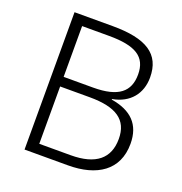

<svg xmlns="http://www.w3.org/2000/svg" viewBox="-129 -826 889 938"><g transform="rotate(20 316.0 -357.0)"><path d="M298 -714H100V0H326C475 0 577 -65 577 -203C577 -304 521 -358 417 -375V-378C507 -394 556 -457 556 -540C556 -662 474 -714 298 -714ZM311 -399H158V-663H298C436 -663 496 -626 496 -534C496 -445 443 -399 311 -399ZM158 -349H312C450 -349 515 -305 515 -206C515 -105 452 -51 321 -51H158Z"/></g></svg>

Font: Noto Sans Myanmar UI Light
Style: Regular
Weight: 300
Designer: Monotype Design Team
Foundry: Monotype Imaging Inc.
Version: Version 2.103